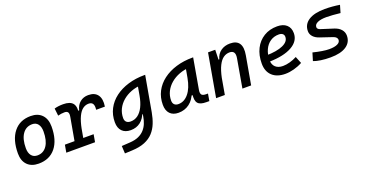

<svg xmlns="http://www.w3.org/2000/svg" viewBox="-32 -1231 4167 2170"><g transform="rotate(-20 2051.0 -146.0)"><path d="M245.1 9.8Q158.7 9.8 110.1 -39.8Q61.5 -89.4 61.5 -177.7Q61.5 -342.8 135.3 -435.1Q209 -527.3 339.8 -527.3Q426.3 -527.3 474.9 -476.6Q523.4 -425.8 523.4 -335Q523.4 -172.4 450 -81.3Q376.5 9.8 245.1 9.8ZM263.2 -82.5Q336.4 -82.5 377.7 -143.8Q418.9 -205.1 418.9 -314Q418.9 -370.6 394.5 -402.6Q370.1 -434.6 325.7 -434.6Q250.5 -434.6 208.3 -373.5Q166 -312.5 166 -203.6Q166 -146.5 191.7 -114.5Q217.3 -82.5 263.2 -82.5Z M694.3 0 759.3 -364.7Q766.1 -402.3 755.4 -419.2Q744.6 -436 714.8 -436Q673.8 -436 635.7 -424.8L625.5 -513.7Q647.5 -520.5 673.8 -523.9Q700.2 -527.3 730.5 -527.3Q815.4 -527.3 847.2 -486.3Q878.9 -445.3 862.8 -355L799.3 0ZM578.6 0 594.7 -90.8H940.4L924.3 0ZM833 -190.4 857.4 -399.9H878.9Q893.1 -460.9 934.1 -494.1Q975.1 -527.3 1032.7 -527.3Q1110.8 -527.3 1145.8 -478.3Q1180.7 -429.2 1166.5 -340.3H1061.5Q1067.9 -388.2 1053.7 -411.4Q1039.6 -434.6 1003.4 -434.6Q966.3 -434.6 934.3 -411.6Q902.3 -388.7 876.7 -335.2Q851.1 -281.7 833 -190.4Z M1198.7 234.4 1193.8 143.6 1296.4 137.2Q1357.4 133.3 1400.1 113.8Q1442.9 94.2 1470.2 63.5Q1497.6 32.7 1512.9 -4.9Q1528.3 -42.5 1534.7 -82.5L1599.6 -450.7L1713.4 -522.5H1717.3L1642.1 -98.1Q1629.9 -29.3 1606.7 28.8Q1583.5 86.9 1543.5 130.9Q1503.4 174.8 1440.7 200.7Q1377.9 226.6 1286.6 230.5ZM1640.6 -429.7Q1572.3 -426.8 1513.2 -404.3Q1454.1 -381.8 1409.9 -344Q1365.7 -306.2 1340.8 -256.1Q1315.9 -206.1 1315.9 -147.5Q1315.9 -116.2 1333.7 -99.4Q1351.6 -82.5 1384.3 -82.5Q1432.6 -82.5 1471.2 -110.6Q1509.8 -138.7 1536.9 -193.1Q1564 -247.6 1577.6 -325.7L1581.1 -345.2L1631.3 -304.2L1574.7 -112.8H1518.1L1541.5 -136.2Q1519.5 -66.4 1470.2 -28.1Q1420.9 10.3 1352.5 10.3Q1285.2 10.3 1248.3 -27.8Q1211.4 -65.9 1211.4 -135.3Q1211.4 -223.1 1248.8 -294.7Q1286.1 -366.2 1353.5 -417Q1420.9 -467.8 1511.5 -495.1Q1602.1 -522.5 1708 -522.5H1716.8Z M1927.2 10.3Q1860.8 10.3 1824.7 -27.8Q1788.6 -65.9 1788.6 -135.3Q1788.6 -223.1 1825.9 -294.7Q1863.3 -366.2 1930.7 -417Q1998 -467.8 2088.4 -495.1Q2178.7 -522.5 2284.7 -522.5H2294.4L2230 -154.8Q2223.1 -115.7 2236.1 -98.1Q2249 -80.6 2292 -80.6H2312L2297.4 4.9H2262.7Q2225.1 4.9 2200 -2.7Q2174.8 -10.3 2160.9 -26.6Q2147 -43 2143.1 -69.8Q2139.2 -96.7 2144 -135.3L2172.4 -122.6H2115.7L2141.6 -150.9Q2114.7 -74.2 2058.6 -32Q2002.4 10.3 1927.2 10.3ZM1959 -82.5Q2029.3 -82.5 2081.5 -146Q2133.8 -209.5 2154.8 -325.7L2180.2 -467.3L2219.7 -429.7Q2151.4 -426.8 2092 -404.3Q2032.7 -381.8 1988 -344Q1943.4 -306.2 1918.2 -256.1Q1893.1 -206.1 1893.1 -147.5Q1893.1 -116.2 1910.4 -99.4Q1927.7 -82.5 1959 -82.5Z M2380.4 0 2471.7 -517.6H2558.1L2554.7 -394L2485.4 0ZM2696.8 0 2756.8 -344.2Q2764.6 -389.2 2750.2 -411.9Q2735.8 -434.6 2698.7 -434.6Q2659.2 -434.6 2625.5 -411.6Q2591.8 -388.7 2564.7 -335.2Q2537.6 -281.7 2518.6 -190.4L2543 -399.9H2564.5Q2580.1 -460.9 2626.5 -494.1Q2672.9 -527.3 2737.8 -527.3Q2816.4 -527.3 2847.4 -480.2Q2878.4 -433.1 2861.8 -340.3L2801.8 0Z M3216.3 -83Q3255.4 -83 3299.8 -95.2Q3344.2 -107.4 3385.3 -129.4L3418.9 -45.9Q3371.1 -19.5 3316.4 -4.9Q3261.7 9.8 3211.9 9.8Q3111.3 9.8 3054.9 -43Q2998.5 -95.7 2998.5 -189.9Q2998.5 -291.5 3036.9 -367.2Q3075.2 -442.9 3144 -485.1Q3212.9 -527.3 3304.7 -527.3Q3377 -527.3 3417.2 -491.2Q3457.5 -455.1 3457.5 -390.6Q3457.5 -294.9 3359.6 -239.7Q3261.7 -184.6 3086.4 -181.2L3076.2 -259.3Q3207 -261.2 3280 -293.9Q3353 -326.7 3353 -384.3Q3353 -407.7 3336.9 -421.1Q3320.8 -434.6 3291 -434.6Q3232.9 -434.6 3188.7 -404.8Q3144.5 -375 3119.9 -321.3Q3095.2 -267.6 3094.7 -195.8Q3095.2 -142.6 3127.4 -112.8Q3159.7 -83 3216.3 -83Z M3755.4 9.8Q3691.9 9.8 3638.7 2Q3585.4 -5.9 3551.8 -19.5L3580.1 -113.3Q3636.7 -99.1 3686.8 -91.1Q3736.8 -83 3772 -83Q3835.9 -83 3871.3 -99.9Q3906.7 -116.7 3906.7 -147.5Q3906.7 -162.6 3894.8 -175.5Q3882.8 -188.5 3860.4 -195.8L3713.9 -245.1Q3665.5 -261.2 3639.6 -290.5Q3613.8 -319.8 3613.8 -356.4Q3613.8 -438 3682.9 -482.7Q3752 -527.3 3878.4 -527.3Q3922.9 -527.3 3969.5 -523.4Q4016.1 -519.5 4057.1 -512.7L4030.8 -422.9Q3984.9 -428.2 3941.2 -431.4Q3897.5 -434.6 3863.8 -434.6Q3794.4 -434.6 3756.6 -416.7Q3718.8 -398.9 3718.8 -366.2Q3718.8 -354.5 3728 -345Q3737.3 -335.4 3755.4 -330.1L3904.3 -282.7Q3956.1 -266.1 3983.6 -233.6Q4011.2 -201.2 4011.2 -159.2Q4011.2 -78.6 3944.3 -34.4Q3877.4 9.8 3755.4 9.8Z"/></g></svg>

Font: Cascadia Code PL
Style: Italic
Weight: 400
Italic angle: -10°
Monospace: yes
Designer: Aaron Bell
Foundry: Saja Typeworks
Version: Version 2404.023